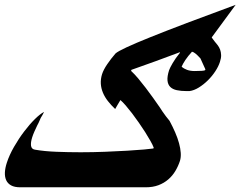

<svg xmlns="http://www.w3.org/2000/svg" viewBox="-80 -816 1002 800"><path d="M754.9 -573.2V-572.8Q731.4 -599.1 719.7 -600.6L718.8 -599.1Q711.9 -591.8 705.1 -583.3Q698.2 -574.7 692.6 -566.4Q687 -558.1 683.1 -551Q679.2 -543.9 677.7 -540L676.8 -538.1Q686 -529.8 699.5 -524.9Q712.9 -520 731.4 -520Q768.6 -520 774.4 -523.4L775.9 -526.9ZM65.4 -192.4Q105 -185.5 154.8 -183.6Q204.6 -181.6 256.3 -181.6Q307.1 -181.6 357.4 -183.6Q407.7 -185.5 449.5 -188Q491.2 -190.4 520.5 -193.1Q549.8 -195.8 559.1 -197.3L560.5 -200.7Q556.2 -212.4 546.6 -229.2Q537.1 -246.1 524.9 -265.4Q512.7 -284.7 498.5 -304.9Q484.4 -325.2 470.5 -343.5Q456.5 -361.8 443.8 -376.5Q431.2 -391.1 421.4 -399.4V-398.4Q416 -389.6 409.9 -379.2Q403.8 -368.7 399.9 -361.8Q382.8 -377.9 369.6 -394.8Q356.4 -411.6 348.9 -429.7Q341.3 -447.8 340.1 -467Q338.9 -486.3 345.2 -506.8Q351.1 -525.4 366.7 -548.3Q382.3 -571.3 401.4 -593.3Q420.4 -610.4 546.6 -661.1Q672.9 -711.9 901.9 -795.9L803.2 -661.6L802.2 -659.7Q805.2 -655.8 808.3 -651.4Q811.5 -647 814.5 -643.1Q821.3 -635.3 827.4 -627.2Q833.5 -619.1 837.2 -609.1Q840.8 -599.1 841.3 -586.7Q841.8 -574.2 836.4 -558.1Q830.6 -539.6 817.1 -519Q803.7 -498.5 786.1 -481.2Q768.6 -463.9 748.5 -451.4Q728.5 -439 709.5 -436.5H696.8Q674.3 -436.5 657 -440.2Q639.6 -443.8 629.6 -453.6Q619.6 -463.4 617.9 -480.2Q616.2 -497.1 624.5 -523.4Q627.9 -533.2 639.4 -553Q650.9 -572.8 669.4 -595.7L669.9 -598.6Q620.1 -580.1 568.4 -561Q516.6 -542 467.3 -524.9L466.3 -520.5Q480.5 -507.3 496.1 -488.8Q511.7 -470.2 527.3 -449.7Q543 -429.2 558.1 -408Q573.2 -386.7 586.4 -367.7L596.2 -352.5Q604 -341.3 611.3 -331.5Q618.7 -321.8 626.5 -312.5Q639.6 -288.1 649.9 -264.4Q660.2 -240.7 666 -219.2Q671.9 -197.8 673.1 -179.2Q674.3 -160.6 669.9 -146Q662.6 -123.5 650.6 -103.5Q638.7 -83.5 621.1 -68.4Q603.5 -53.2 580.3 -44.4Q557.1 -35.6 526.9 -35.6H4.9Q-19.5 -35.6 -33.7 -43.5Q-47.9 -51.3 -54.2 -65.2Q-60.5 -79.1 -59.6 -97.7Q-58.6 -116.2 -51.8 -137.2Q-41.5 -169.4 -21.7 -203.9Q-2 -238.3 20.8 -268.3Q43.5 -298.3 65.9 -320.3Q88.4 -342.3 103.5 -349.6Q102.1 -346.2 99.9 -342.5Q97.7 -338.9 96.2 -335.4Q94.2 -332 91.6 -327.9Q88.9 -323.7 86.4 -316.9Q84 -310.5 80.8 -304.4Q77.6 -298.3 74.7 -292.5Q68.8 -280.3 63.2 -267.6Q57.6 -254.9 54.2 -244.1Q47.4 -222.7 49.3 -208.7Q51.3 -194.8 65.4 -192.4Z"/></svg>

Font: XB Khoramshahr
Style: Bold Italic
Weight: 700
Italic angle: -12°
Designer: Behnam
Foundry: Irmug
Version: Version 8.005 2009